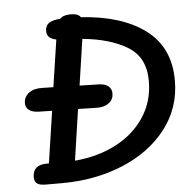

<svg xmlns="http://www.w3.org/2000/svg" viewBox="-51 -767 826 813"><g transform="rotate(-5 362.0 -360.5)"><path d="M694 -398Q694 -281 625 -192Q556 -103 438.5 -54.5Q321 -6 180 -6H111Q86 -6 74.5 -14Q63 -22 63 -41Q63 -94 123 -94H132L165 -315L112 -316Q84 -316 68.5 -326.5Q53 -337 53 -357Q53 -383 74 -399.5Q95 -416 131 -415L179 -414L209 -614Q169 -622 169 -652Q169 -676 185 -687Q201 -698 233 -700Q247 -715 278 -715Q311 -715 321 -699Q494 -688 594 -613Q694 -538 694 -398ZM584 -405Q584 -506 510 -551Q436 -596 319 -607L290 -411L373 -409Q399 -408 412.5 -396.5Q426 -385 426 -366Q426 -341 407 -326Q388 -311 356 -311L275 -313L243 -96Q340 -104 417.5 -144Q495 -184 539.5 -251.5Q584 -319 584 -405Z"/></g></svg>

Font: Mali Medium
Style: Italic
Weight: 500
Italic angle: -10°
Version: Version 1.000; ttfautohint (v1.6)